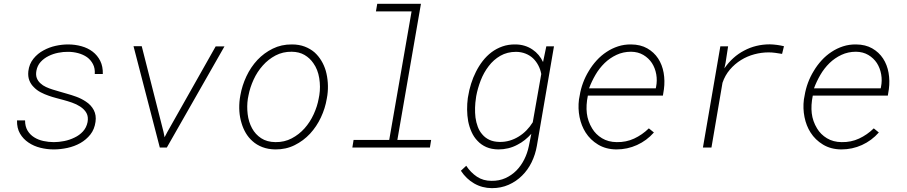

<svg xmlns="http://www.w3.org/2000/svg" viewBox="-20 -770 4735 1002"><path d="M437 -132.8Q431.2 -104 412.8 -84Q394.5 -64 369.1 -52.2Q343.8 -39.6 315.2 -33.9Q286.6 -28.3 261.2 -28.3Q233.4 -28.3 206.5 -34.2Q179.7 -40 158.7 -53.2Q137.2 -66.4 124 -88.1Q110.8 -109.9 110.8 -141.6H68.8Q67.9 -101.1 84.5 -72.8Q101.1 -44.4 128.9 -25.9Q156.2 -7.3 190.7 1.2Q225.1 9.8 260.7 9.8Q294.9 9.8 331.5 2Q368.2 -5.9 399.4 -23.4Q430.2 -41 451.7 -68.1Q473.1 -95.2 478.5 -134.3Q483.4 -168.5 469.5 -195.3Q455.6 -222.2 427.7 -240.2Q403.8 -255.9 378.4 -265.1Q353 -274.4 328.1 -281.2Q311.5 -286.6 292.5 -291.5Q273.4 -296.4 254.9 -302.7Q237.3 -308.1 220.2 -315.9Q203.1 -323.7 190.9 -335.4Q178.2 -346.7 172.1 -362.5Q166 -378.4 169.9 -400.4Q174.8 -427.7 192.1 -446.8Q209.5 -465.8 233.4 -477.5Q256.8 -489.3 283.9 -494.6Q311 -500 335 -499.5Q361.8 -499.5 387.7 -492.7Q413.6 -485.8 434.1 -471.7Q453.6 -457.5 465.1 -435.5Q476.6 -413.6 474.6 -383.8H516.6Q517.6 -423.3 503.2 -452.1Q488.8 -481 463.4 -500.5Q438.5 -519.5 405 -528.8Q371.6 -538.1 335.4 -538.1Q303.7 -538.1 270.3 -530.8Q236.8 -523.4 207.5 -507.3Q176.8 -491.2 154.5 -463.6Q132.3 -436 127.9 -398.4Q125 -370.6 133.3 -349.9Q141.6 -329.1 157.7 -314Q172.4 -298.8 192.4 -288.3Q212.4 -277.8 233.9 -270.5Q252.9 -263.7 272.9 -258.5Q293 -253.4 312 -248Q332 -242.7 355.5 -234.6Q378.9 -226.6 398.4 -213.9Q420.9 -199.2 431.4 -179.9Q441.9 -160.6 437 -132.8Z M814 0H850.6L1151.4 -527.8H1105.5L853 -80.6L838.9 -53.7L833.5 -81.1L719.7 -528.8H676.8Z M1234.4 -272.5 1231.4 -254.4Q1227.1 -221.7 1229.2 -189.2Q1231.4 -156.7 1240.7 -127Q1248.5 -100.1 1262.7 -75.9Q1276.9 -51.8 1297.4 -33.7Q1319.3 -13.7 1349.4 -2.2Q1379.4 9.3 1417 9.8Q1472.2 10.3 1517.8 -12.5Q1563.5 -35.2 1598.1 -72.3Q1632.3 -109.4 1654.8 -157.2Q1677.2 -205.1 1685.5 -255.4L1688.5 -273.4Q1692.9 -305.7 1690.7 -338.1Q1688.5 -370.6 1680.2 -400.4Q1671.9 -428.7 1657 -453.4Q1642.1 -478 1621.6 -496.6Q1599.6 -515.6 1570.1 -526.9Q1540.5 -538.1 1503.4 -538.1Q1448.7 -538.6 1403.3 -516.1Q1357.9 -493.7 1323.7 -457.5Q1288.6 -419.9 1265.9 -371.6Q1243.2 -323.2 1234.4 -272.5ZM1273.4 -254.4 1276.9 -272.5Q1284.7 -313.5 1303.5 -354.5Q1322.3 -395.5 1351.1 -427.7Q1379.9 -460.4 1418 -480.5Q1456.1 -500.5 1502.4 -500Q1541.5 -499.5 1569.3 -483.2Q1597.2 -466.8 1615.2 -440.4Q1638.7 -407.7 1646 -362.3Q1653.3 -316.9 1646.5 -273.4L1643.1 -255.4Q1636.2 -215.8 1617.2 -174.1Q1598.1 -132.3 1569.3 -100.1Q1540.5 -67.9 1502.4 -47.9Q1464.4 -27.8 1418 -28.3Q1373 -28.8 1342.8 -48.8Q1312.5 -68.8 1295.4 -100.6Q1277.3 -133.8 1272.5 -174.6Q1267.6 -215.3 1273.4 -254.4Z M1948.7 -750 1941.9 -710.4H2127.9L2011.2 -39.6H1825.2L1818.8 0H2223.6L2230 -39.6H2053.7L2176.8 -750Z M2423.3 -268.6 2421.4 -258.3Q2417.5 -229 2417.7 -198Q2418 -167 2423.3 -137.2Q2429.2 -107.4 2441.2 -80.8Q2453.1 -54.2 2472.2 -34.7Q2491.2 -14.2 2518.1 -2.4Q2544.9 9.3 2581.1 9.8Q2607.4 9.8 2632.6 3.7Q2657.7 -2.4 2680.2 -14.6Q2700.7 -24.9 2719 -39.6Q2737.3 -54.2 2752.9 -71.8L2739.7 -6.8Q2732.4 29.3 2715.8 62.3Q2699.2 95.2 2674.8 120.1Q2649.9 145 2617.4 159.7Q2585 174.3 2544.9 173.8Q2501.5 173.8 2469 152.1Q2436.5 130.4 2413.1 95.2L2385.3 121.1Q2413.1 163.6 2454.6 187.5Q2496.1 211.4 2546.9 211.9Q2594.7 211.9 2634.5 194.3Q2674.3 176.8 2704.6 146.5Q2734.9 116.7 2754.4 76.7Q2773.9 36.6 2781.7 -8.3L2871.1 -528.3H2831.1L2814 -446.3Q2804.7 -466.3 2790.8 -482.9Q2776.9 -499.5 2759.3 -511.2Q2740.2 -524.4 2717.5 -531.2Q2694.8 -538.1 2669.4 -538.1Q2632.8 -538.6 2601.8 -527.6Q2570.8 -516.6 2545.4 -497.6Q2519.5 -478 2499.3 -451.9Q2479 -425.8 2463.9 -395.5Q2448.7 -365.7 2438.5 -333Q2428.2 -300.3 2423.3 -268.6ZM2463.9 -258.3 2465.3 -268.6Q2472.7 -308.6 2488.5 -349.9Q2504.4 -391.1 2530.3 -424.8Q2555.2 -458 2591.1 -478.8Q2627 -499.5 2673.8 -499.5Q2700.7 -499 2723.1 -490Q2745.6 -481 2762.2 -465.3Q2778.3 -449.7 2789.3 -428.7Q2800.3 -407.7 2804.7 -383.8L2760.3 -131.8Q2746.1 -108.9 2727.5 -89.8Q2709 -70.8 2686.5 -57.1Q2664.6 -43.5 2639.4 -36.1Q2614.3 -28.8 2587.4 -29.3Q2556.2 -29.8 2533.9 -40.3Q2511.7 -50.8 2497.1 -68.4Q2481.9 -85.4 2473.4 -108.4Q2464.8 -131.3 2461.4 -156.7Q2458.5 -181.6 2459.2 -208Q2460 -234.4 2463.9 -258.3Z M3196.8 9.8Q3253.9 9.8 3304.4 -13.2Q3355 -36.1 3392.6 -78.6L3366.2 -100.1Q3331.5 -66.4 3289.6 -46.9Q3247.6 -27.3 3198.2 -28.3Q3154.3 -28.8 3121.6 -48.6Q3088.9 -68.4 3070.3 -99.6Q3047.4 -137.2 3042.5 -179Q3037.6 -220.7 3047.9 -271H3439.5L3444.8 -304.2Q3450.7 -348.1 3443.4 -390.1Q3436 -432.1 3414.6 -464.8Q3393.1 -497.6 3357.9 -517.6Q3322.8 -537.6 3273.9 -538.1Q3237.8 -538.6 3205.6 -528.1Q3173.3 -517.6 3145.5 -499Q3117.2 -480.5 3093.8 -454.8Q3070.3 -429.2 3052.7 -399.4Q3034.7 -370.1 3022.7 -337.6Q3010.7 -305.2 3005.4 -272L3001.5 -251Q2995.6 -204.1 3004.6 -158.9Q3013.7 -113.8 3036.1 -78.6Q3060.5 -40 3101.3 -15.4Q3142.1 9.3 3196.8 9.8ZM3273.4 -500Q3310.1 -499.5 3337.6 -483.2Q3365.2 -466.8 3382.3 -440.9Q3398.9 -415 3404.8 -382.3Q3410.6 -349.6 3403.8 -315.9L3402.3 -309.1H3054.2Q3067.4 -344.7 3087.4 -379.2Q3107.4 -413.6 3135.3 -440.9Q3162.6 -467.3 3197.3 -483.6Q3231.9 -500 3273.4 -500Z M3997.6 -538.6Q3960.9 -538.6 3927 -530.3Q3893.1 -522 3863.3 -505.9Q3833 -490.2 3807.1 -466.8Q3781.2 -443.4 3760.3 -413.1L3766.6 -442.4L3779.8 -528.3H3739.3L3648.4 0H3692.9L3750.5 -337.9Q3763.7 -377 3789.1 -406.7Q3814.5 -436.5 3847.7 -457Q3879.4 -476.6 3916.5 -486.6Q3953.6 -496.6 3991.2 -496.6Q4009.3 -496.6 4026.6 -494.1Q4043.9 -491.7 4061.5 -488.8L4071.3 -528.8Q4053.2 -533.2 4034.9 -535.6Q4016.6 -538.1 3997.6 -538.6Z M4370.6 9.8Q4427.7 9.8 4478.3 -13.2Q4528.8 -36.1 4566.4 -78.6L4540 -100.1Q4505.4 -66.4 4463.4 -46.9Q4421.4 -27.3 4372.1 -28.3Q4328.1 -28.8 4295.4 -48.6Q4262.7 -68.4 4244.1 -99.6Q4221.2 -137.2 4216.3 -179Q4211.4 -220.7 4221.7 -271H4613.3L4618.7 -304.2Q4624.5 -348.1 4617.2 -390.1Q4609.9 -432.1 4588.4 -464.8Q4566.9 -497.6 4531.7 -517.6Q4496.6 -537.6 4447.8 -538.1Q4411.6 -538.6 4379.4 -528.1Q4347.2 -517.6 4319.3 -499Q4291 -480.5 4267.6 -454.8Q4244.1 -429.2 4226.6 -399.4Q4208.5 -370.1 4196.5 -337.6Q4184.6 -305.2 4179.2 -272L4175.3 -251Q4169.4 -204.1 4178.5 -158.9Q4187.5 -113.8 4210 -78.6Q4234.4 -40 4275.1 -15.4Q4315.9 9.3 4370.6 9.8ZM4447.3 -500Q4483.9 -499.5 4511.5 -483.2Q4539.1 -466.8 4556.2 -440.9Q4572.8 -415 4578.6 -382.3Q4584.5 -349.6 4577.6 -315.9L4576.2 -309.1H4228Q4241.2 -344.7 4261.2 -379.2Q4281.2 -413.6 4309.1 -440.9Q4336.4 -467.3 4371.1 -483.6Q4405.8 -500 4447.3 -500Z"/></svg>

Font: Roboto Mono ExtraLight
Style: Italic
Weight: 250
Italic angle: -10°
Monospace: yes
Designer: Google
Version: Version 3.000